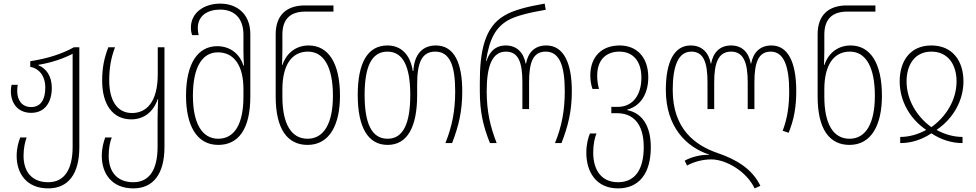

<svg xmlns="http://www.w3.org/2000/svg" viewBox="-20 -790 5387 1060"><path d="M246 250C355 250 418 173 418 22V-529H388C320 -491 238 -466 147 -452V-421C193 -413 230 -374 230 -306C230 -242 206 -199 152 -199C101 -199 75 -237 75 -288C75 -299 76 -312 78 -322H44C41 -311 40 -299 40 -286C40 -221 78 -167 152 -167C227 -167 266 -224 266 -305C266 -370 235 -413 191 -430V-432C260 -443 327 -465 381 -493V20C381 145 336 216 246 216C158 216 110 160 110 70C110 26 119 -9 127 -31H92C83 -10 72 26 72 71C72 168 127 250 246 250Z M716 250C825 250 888 172 888 21V-529H851V-381C851 -222 785 -166 709 -166C624 -166 583 -239 583 -346C583 -417 593 -470 615 -529H578C556 -472 544 -418 544 -345C544 -213 602 -131 705 -131C771 -131 826 -169 851 -243H853C851 -200 850 -158 850 -124V20C850 145 806 216 716 216C628 216 580 160 580 70C580 26 588 -9 597 -31H561C553 -10 542 26 542 71C542 168 597 250 716 250Z M1185 10C1294 10 1362 -74 1362 -257V-601C1362 -718 1283 -770 1196 -770C1108 -770 1034 -721 1034 -638C1034 -622 1036 -609 1041 -596H1077C1074 -608 1072 -620 1072 -634C1072 -707 1130 -737 1196 -737C1272 -737 1324 -691 1324 -598V-509C1324 -485 1325 -455 1327 -428H1324C1307 -484 1258 -535 1179 -535C1072 -535 1007 -439 1007 -261C1007 -104 1062 10 1185 10ZM1185 -24C1094 -24 1045 -112 1045 -261C1045 -417 1095 -501 1183 -501C1275 -501 1324 -424 1324 -298V-256C1324 -108 1276 -24 1185 -24Z M1678 10C1801 10 1857 -104 1857 -261C1857 -443 1792 -539 1684 -539C1606 -539 1557 -487 1539 -431H1537C1538 -458 1539 -489 1539 -513V-599C1539 -685 1583 -726 1666 -726H1821V-760H1664C1563 -760 1502 -708 1502 -600V-257C1502 -74 1569 10 1678 10ZM1678 -24C1587 -24 1539 -108 1539 -256V-297C1539 -427 1588 -505 1680 -505C1768 -505 1818 -420 1818 -261C1818 -112 1770 -24 1678 -24Z M2120 10C2229 10 2283 -89 2283 -265V-323C2283 -441 2307 -505 2383 -505C2464 -505 2493 -427 2493 -286C2493 -178 2476 -92 2439 0H2476C2512 -94 2532 -174 2532 -286C2532 -440 2489 -539 2386 -539C2315 -539 2267 -493 2262 -398H2259C2244 -494 2190 -539 2119 -539C2009 -539 1955 -442 1955 -266C1955 -88 2011 10 2120 10ZM2120 -24C2032 -24 1993 -108 1993 -266C1993 -419 2030 -505 2119 -505C2207 -505 2245 -419 2245 -266C2245 -108 2206 -24 2120 -24Z M2685 0H2722C2686 -93 2667 -175 2667 -287C2667 -425 2697 -505 2773 -505C2842 -505 2864 -446 2864 -336V-188H2901V-336C2901 -447 2923 -505 2993 -505C3069 -505 3098 -427 3098 -287C3098 -178 3081 -92 3044 0H3080C3116 -94 3137 -174 3137 -287C3137 -440 3093 -539 2996 -539C2931 -539 2895 -499 2884 -439H2882C2871 -499 2834 -539 2772 -539C2731 -539 2689 -522 2665 -452H2663C2682 -577 2717 -638 2783 -677C2827 -703 2910 -722 2993 -736L2987 -770C2892 -754 2811 -733 2763 -703C2655 -640 2629 -506 2629 -335V-288C2629 -171 2648 -92 2685 0Z M3392 250C3507 250 3573 169 3573 23C3573 -102 3520 -167 3443 -182V-185C3516 -204 3559 -271 3559 -363C3559 -476 3494 -539 3401 -539C3303 -539 3239 -478 3239 -373C3239 -345 3244 -319 3251 -299H3287C3282 -317 3277 -342 3277 -372C3277 -464 3330 -505 3400 -505C3474 -505 3521 -453 3521 -362C3521 -261 3470 -200 3391 -200H3355V-165H3387C3471 -165 3534 -112 3534 22C3534 143 3488 216 3392 216C3302 216 3255 151 3255 52C3255 5 3264 -31 3273 -53H3237C3228 -33 3217 6 3217 53C3217 159 3271 250 3392 250Z M4146 250 4178 236C4132 141 4044 90 3942 55C3819 13 3694 -77 3694 -293C3694 -425 3724 -505 3797 -505C3864 -505 3886 -446 3886 -336V-188H3923V-336C3923 -447 3948 -505 4016 -505C4084 -505 4108 -446 4108 -336V-188H4145V-336C4145 -447 4168 -505 4235 -505C4307 -505 4337 -425 4337 -287C4337 -204 4327 -137 4301 -68L4334 -57C4363 -129 4376 -197 4376 -287C4376 -449 4329 -539 4239 -539C4175 -539 4138 -499 4127 -439H4125C4114 -499 4079 -539 4016 -539C3953 -539 3917 -499 3906 -439H3904C3893 -499 3856 -539 3793 -539C3702 -539 3656 -449 3656 -293C3656 -90 3769 22 3894 63V65C3847 63 3794 78 3760 97L3773 124C3807 105 3856 90 3907 90C3988 90 4102 156 4146 250Z M4670 10C4793 10 4849 -104 4849 -261C4849 -443 4784 -539 4676 -539C4598 -539 4549 -487 4531 -431H4529C4530 -458 4531 -489 4531 -513V-599C4531 -685 4575 -726 4658 -726H4813V-760H4656C4555 -760 4494 -708 4494 -600V-257C4494 -74 4561 10 4670 10ZM4670 -24C4579 -24 4531 -108 4531 -256V-297C4531 -427 4580 -505 4672 -505C4760 -505 4810 -420 4810 -261C4810 -112 4762 -24 4670 -24Z M4950 0C5011 0 5070 -19 5122 -54C5174 -19 5234 0 5294 0V-34C5247 -34 5198 -47 5152 -72V-74C5239 -133 5299 -231 5299 -341C5299 -452 5240 -539 5122 -539C5004 -539 4947 -452 4947 -341C4947 -231 5005 -133 5092 -74V-72C5046 -47 4998 -34 4950 -34ZM5122 -88C5043 -145 4985 -237 4985 -341C4985 -429 5028 -505 5122 -505C5217 -505 5261 -429 5261 -341C5261 -237 5202 -145 5122 -88Z"/></svg>

Font: Noto Sans Georgian Condensed ExtraLight
Style: Regular
Weight: 200
Width: 3
Designer: Monotype Design Team, Akaki Razmadze
Foundry: Google LLC
Version: Version 2.005